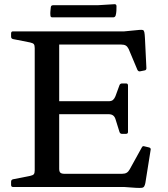

<svg xmlns="http://www.w3.org/2000/svg" viewBox="-20 -894 801 918"><path d="M146 0V-744H263V-87Q263 -73 269 -68Q275 -63 289 -63H563Q577 -63 585.5 -68Q594 -73 600 -84L658 -189Q662 -198 672 -194L693 -189Q703 -186 700 -176L675 -19Q673 -9 669.5 -3Q666 3 657.5 4Q649 5 629 4L573 0ZM563 -254Q554 -254 551 -264L532 -325Q528 -337 520 -342.5Q512 -348 499 -348H263V-410H499Q513 -410 520 -416Q527 -422 532 -434L551 -486Q554 -495 564 -495H583Q592 -495 592 -485V-263Q592 -254 582 -254ZM650 -553Q642 -551 637 -560L595 -660Q589 -672 581 -676.5Q573 -681 559 -681H263V-744H574L646 -751Q658 -752 663 -750.5Q668 -749 670 -740.5Q672 -732 673 -712L680 -568Q680 -558 670 -557ZM42 0Q33 0 33 -10V-25Q33 -35 43 -37L124 -53Q138 -56 142 -61.5Q146 -67 146 -80V-213H263V0ZM33 -734Q33 -744 42 -744H263V-531H146V-664Q146 -677 142 -682.5Q138 -688 124 -691L43 -707Q33 -709 33 -719ZM223 -860Q224 -869 234 -869H446L528 -874Q537 -874 537 -864Q537 -853 536.5 -842Q536 -831 533 -820Q530 -811 521 -811H230Q221 -811 221 -821Q220 -830 221 -840.5Q222 -851 223 -860Z"/></svg>

Font: Hahmlet Medium
Style: Regular
Weight: 500
Version: Version 1.002